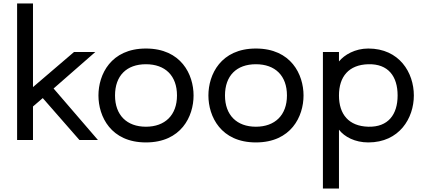

<svg xmlns="http://www.w3.org/2000/svg" viewBox="-20 -802 2431 1100"><path d="M78 0H169V-192L225 -240L435 0H541L287 -295L526 -504H404L169 -303V-782H78Z M816 14C1018 14 1089 -135 1089 -255C1089 -375 1018 -524 816 -524C615 -524 544 -375 544 -255C544 -135 615 14 816 14ZM639 -255C639 -368 705 -434 816 -434C927 -434 994 -368 994 -255C994 -142 925 -76 816 -76C707 -76 639 -142 639 -255Z M1446 14C1648 14 1719 -135 1719 -255C1719 -375 1648 -524 1446 -524C1245 -524 1174 -375 1174 -255C1174 -135 1245 14 1446 14ZM1269 -255C1269 -368 1335 -434 1446 -434C1557 -434 1624 -368 1624 -255C1624 -142 1555 -76 1446 -76C1337 -76 1269 -142 1269 -255Z M1830 278H1922V-59C1953 -18 2014 14 2090 14C2268 14 2351 -125 2351 -255C2351 -386 2268 -524 2090 -524C2014 -524 1953 -488 1922 -450V-504H1830ZM1922 -255C1922 -363 1978 -431 2090 -434C2204 -437 2258 -365 2258 -255C2258 -146 2204 -73 2090 -76C1978 -79 1922 -147 1922 -255Z"/></svg>

Font: Hibana 45 SubMedium
Style: Regular
Weight: 500
Width: 6
Designer: pygmalion
Foundry: ybstudio
Version: Version 2021.007;FEAKit 1.0